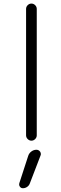

<svg xmlns="http://www.w3.org/2000/svg" viewBox="-20 -793 335 1053"><path d="M179.7 28.3Q192.4 28.3 200.2 39.1Q204.1 44.9 204.1 51.8Q204.1 55.7 202.1 60.5L143.6 212.9Q139.6 224.6 128.9 231.9Q118.2 239.3 105.5 239.3Q94.7 239.3 88.9 230.5Q85 225.6 85 218.8Q85 215.8 85.9 211.9L134.8 61.5Q139.6 46.9 152.3 37.6Q165 28.3 179.7 28.3ZM123 -50.8V-744.1Q123 -755.9 131.8 -764.6Q140.6 -773.4 152.3 -773.4Q164.1 -773.4 172.9 -764.6Q181.6 -755.9 181.6 -744.1V-50.8Q181.6 -39.1 172.9 -30.3Q164.1 -21.5 152.3 -21.5Q140.6 -21.5 131.8 -30.3Q123 -39.1 123 -50.8Z"/></svg>

Font: irohamaru Light
Style: Regular
Weight: 200
Designer: [Source Han Sans]
Ryoko NISHIZUKA  (kana & ideographs); Paul D. Hunt (Latin, Greek & Cyrillic); Wenlong ZHANG  (bopomofo
Version: Version 1.01